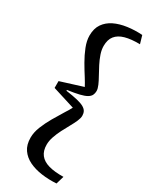

<svg xmlns="http://www.w3.org/2000/svg" viewBox="-229 -803 799 1002"><g transform="rotate(30 171.0 -301.5)"><path d="M248 -227Q248 -213 239.5 -193.5Q231 -174 218 -151Q205 -128 192 -102.5Q179 -77 170.5 -52Q162 -27 162 -4Q162 33 180 56Q198 79 233.5 89Q269 99 322 98L308 146Q262 149 219 143Q176 137 143 121Q110 105 90.5 77Q71 49 71 6Q71 -26 85 -61Q99 -96 119 -130.5Q139 -165 159 -197Q174 -220 184 -239L50 -281V-322L184 -364Q174 -383 159 -407Q139 -438 119 -472.5Q99 -507 85 -542.5Q71 -578 71 -609Q71 -652 90.5 -680Q110 -708 143 -724Q176 -740 219 -746Q262 -752 308 -749L322 -701Q269 -702 233.5 -692Q198 -682 180 -659.5Q162 -637 162 -599Q162 -576 170.5 -551Q179 -526 192 -500.5Q205 -475 218 -452Q231 -429 239.5 -409.5Q248 -390 248 -376Q248 -362 242.5 -351Q237 -340 222.5 -331.5Q208 -323 181 -316.5Q154 -310 111 -304V-299Q154 -293 181 -286.5Q208 -280 222.5 -271.5Q237 -263 242.5 -252Q248 -241 248 -227Z"/></g></svg>

Font: Roboto Serif 20pt
Style: Regular
Weight: 400
Designer: Greg Gazdowicz
Foundry: Commercial Type
Version: Version 1.008